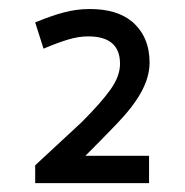

<svg xmlns="http://www.w3.org/2000/svg" viewBox="-20 -754 414 430"><path d="M177.5 -672.5Q248.8 -672.5 248.8 -611.2Q248.8 -583.8 228.1 -554.4Q207.5 -525 162.5 -480L58.8 -383.8V-343.8H313.8V-405H171.2Q207.5 -441.2 238.1 -473.1Q268.8 -505 283.8 -527.5Q315 -572.5 315 -613.8Q315 -672.5 275 -706.2Q241.2 -733.8 181.2 -733.8Q151.2 -733.8 123.1 -726.2Q95 -718.8 58.8 -703.8L77.5 -645Q110 -658.8 133.1 -665.6Q156.2 -672.5 177.5 -672.5Z"/></svg>

Font: Cambay
Style: Regular
Weight: 400
Version: Version 1.180;PS 001.180;hotconv 1.0.70;makeotf.lib2.5.58329